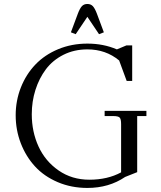

<svg xmlns="http://www.w3.org/2000/svg" viewBox="-20 -928 804 956"><path d="M415 -710.9Q495.1 -710.9 562 -682.1L609.9 -702.1H638.2V-524.9H610.8L573.2 -627Q506.8 -682.1 415 -682.1Q349.6 -682.1 296.1 -655.3Q242.7 -628.4 208.7 -583.3Q174.8 -538.1 156.5 -480.5Q138.2 -422.9 138.2 -358.9Q138.2 -272 171.9 -198.5Q205.6 -125 272 -79.1Q338.4 -33.2 424.8 -33.2Q515.6 -33.2 583 -69.8V-310.1Q583 -335 575.9 -342.5Q568.8 -350.1 543.9 -350.1H501V-376H709V-350.1H663.1V-70.8L603 -46.9Q522.5 7.8 415 7.8Q335 7.8 267.1 -21.2Q199.2 -50.3 154.1 -99.6Q108.9 -148.9 83.5 -214.8Q58.1 -280.8 58.1 -354Q58.1 -427.2 84 -492.7Q109.9 -558.1 156 -606.4Q202.1 -654.8 269.3 -682.9Q336.4 -710.9 415 -710.9ZM333 -767.1 367.2 -858.9Q377.4 -886.2 387.7 -897.2Q397.9 -908.2 415 -908.2Q432.1 -908.2 442.4 -897.2Q452.6 -886.2 462.9 -858.9L497.1 -767.1L473.1 -757.8L415 -844.2L356.9 -757.8Z"/></svg>

Font: Dihjauti S
Style: Regular
Weight: 400
Designer: T. Christopher White
Version: Version 3.0.0